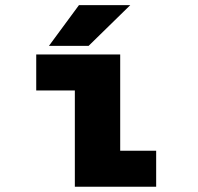

<svg xmlns="http://www.w3.org/2000/svg" viewBox="-20 -706 750 726"><path d="M165 -532.5 278.5 -686.5H472.5L315 -532.5ZM434.5 -136H570.5V0H263V-364H117V-500H434.5Z"/></svg>

Font: League Mono ExtraBold
Style: Regular
Weight: 800
Width: 6
Designer: Tyler Finck
Foundry: The League of Moveable Type / Tyler Finck
Version: Version 2.210